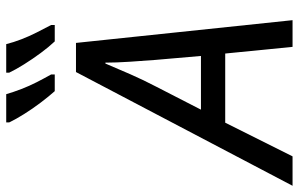

<svg xmlns="http://www.w3.org/2000/svg" viewBox="-250 -788 984 633"><g transform="rotate(-90 242.5 -472.0)"><path d="M-54 0 321 -714H417L492 0H404L382 -222H154L43 0ZM197 -302H374L361 -452Q358 -490 355 -536Q352 -582 352 -617H349Q333 -579 314 -535.5Q295 -492 272 -448ZM422 -784Q404 -803 384 -830Q364 -857 346.5 -885Q329 -913 319 -934V-944H413Q419 -920 429 -894Q439 -868 451.5 -843.5Q464 -819 476 -796V-784ZM258 -784Q241 -803 220.5 -830Q200 -857 182.5 -885Q165 -913 155 -934V-944H248Q255 -920 265 -894Q275 -868 287.5 -843.5Q300 -819 313 -796V-784Z"/></g></svg>

Font: Noto Sans Display
Style: Italic
Weight: 400
Italic angle: -12°
Designer: Monotype Design Team
Foundry: Monotype Imaging Inc.
Version: Version 2.003